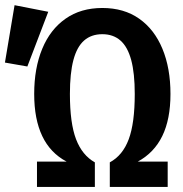

<svg xmlns="http://www.w3.org/2000/svg" viewBox="-104 -738 724 758"><path d="M300 -603Q256.5 -603 228 -578Q199.5 -553 185.8 -501Q172 -449 172 -367Q172 -252 196.2 -188.5Q220.5 -125 270.5 -97V0H42V-100H159Q94.5 -134 62.8 -200.8Q31 -267.5 31 -367Q31 -469 62.8 -545.5Q94.5 -622 154.8 -664.2Q215 -706.5 300 -706.5Q385.5 -706.5 445.5 -664.2Q505.5 -622 537.2 -545.5Q569 -469 569 -367Q569 -267.5 536.8 -201.2Q504.5 -135 440 -100H558V0H329.5V-97Q380.5 -124.5 404.2 -188.2Q428 -252 428 -367Q428 -449 414 -501Q400 -553 371.5 -578Q343 -603 300 -603ZM-46.5 -717.5 86.5 -691.5 4 -475.5 -84.5 -491Z"/></svg>

Font: Fira Code Light SemiBold
Style: Regular
Weight: 600
Monospace: yes
Version: Version 5.002